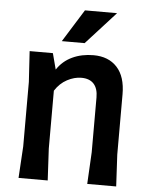

<svg xmlns="http://www.w3.org/2000/svg" viewBox="-56 -860 700 905"><g transform="rotate(5 294.0 -407.0)"><path d="M399 -150V-410Q399 -452 379 -474Q359 -496 320 -496Q287 -496 253 -478Q219 -460 196 -424V-150L204 0H66L75 -150V-455L66 -600H176L196 -524Q223 -565 267.5 -586Q312 -607 368 -607Q439 -607 479.5 -563Q520 -519 520 -435V-150L528 0H391ZM461 -814 321 -660H213L309 -814Z"/></g></svg>

Font: Farro Medium
Style: Regular
Weight: 500
Designer: Aceler Chua
Foundry: Grayscale Limited
Version: Version 1.101